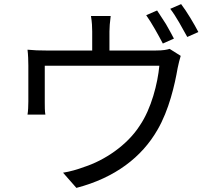

<svg xmlns="http://www.w3.org/2000/svg" viewBox="-20 -867 1040 935"><path d="M862 -847 809 -824C838 -787 868 -730 892 -687L946 -711C927 -748 889 -812 862 -847ZM773 -655 827 -679C816 -699 803 -725 788 -750C773 -774 757 -797 745 -816L692 -793C719 -755 752 -695 773 -655ZM737 -621H513V-714C513 -733 515 -758 519 -789H423C428 -758 429 -735 429 -714V-621H207C172 -621 143 -622 114 -625C117 -602 118 -569 118 -548V-373C118 -353 117 -326 114 -309H201C198 -324 198 -349 198 -368V-547H756C748 -461 717 -338 661 -256C600 -160 489 -86 390 -54C358 -42 320 -31 287 -26L352 48C540 -1 671 -102 747 -235C803 -331 831 -454 845 -535C849 -554 855 -580 860 -595L806 -629C793 -625 776 -621 737 -621Z"/></svg>

Font: Spoqa Han Sans Neo
Style: Regular
Weight: 400
Designer: [Spoqa Han Sans Neo] Dong-huui Kim ___ Younghwa Kang ___ Yujin Lee ___ [Noto Sans] Ryoko NISHIZUKA ____ (kana & ideograp
Foundry: Spoqa (http://www.spoqa-han-sans.com)
Version: Version 1.100;hotconv 1.0.109;makeotfexe 2.5.65596